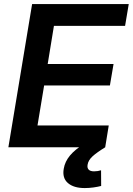

<svg xmlns="http://www.w3.org/2000/svg" viewBox="-20 -748 674 975"><path d="M22.5 0 143.1 -727.5H633.8L615.2 -616.7H253.9L222.2 -422.9H556.6L538.1 -314H204.1L170.4 -110.8H532.2L514.2 0ZM410.2 207Q354.5 207 325 181.6Q295.4 156.2 303.7 108.9Q309.6 72.8 335.4 41.7Q361.3 10.7 407.2 -17.1L514.2 0Q471.2 26.4 449.7 46.1Q428.2 65.9 424.8 88.4Q421.9 104.5 430.2 113.3Q438.5 122.1 458 122.1Q467.3 122.1 476.6 120.6Q485.8 119.1 493.2 116.7L493.7 196.3Q477.1 200.7 454.6 203.9Q432.1 207 410.2 207Z"/></svg>

Font: Inter 24pt SemiBold
Style: Italic
Weight: 600
Italic angle: -9.3988°
Designer: Rasmus Andersson
Foundry: rsms
Version: Version 4.001;git-66647c0bb